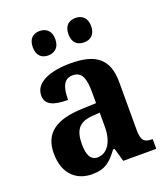

<svg xmlns="http://www.w3.org/2000/svg" viewBox="-139 -853 840 961"><g transform="rotate(-20 280.5 -372.0)"><path d="M375 -624C405 -624 435 -641 435 -689C435 -737 405 -754 375 -754C342 -754 314 -737 314 -689C314 -641 342 -624 375 -624ZM183 -624C214 -624 244 -641 244 -689C244 -737 214 -754 183 -754C152 -754 124 -737 124 -689C124 -641 152 -624 183 -624ZM187 10C258 10 286 -17 327 -71H335L355 0H531V-52H527C485 -52 471 -68 471 -123V-378C471 -503 405 -549 274 -549C167 -549 81 -518 81 -447C81 -400 119 -381 200 -381C200 -449 216 -489 263 -489C313 -489 326 -448 326 -374V-318L250 -315C110 -310 41 -261 41 -153C41 -42 106 10 187 10ZM241 -60C205 -60 189 -91 189 -148C189 -221 213 -259 286 -264L327 -267V-191C327 -112 293 -60 241 -60Z"/></g></svg>

Font: Noto Serif SemiCondensed
Style: Bold
Weight: 700
Width: 4
Designer: Monotype Design Team
Foundry: Monotype Imaging Inc.
Version: Version 2.015